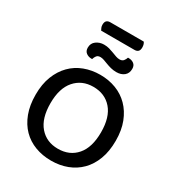

<svg xmlns="http://www.w3.org/2000/svg" viewBox="-221 -1082 1135 1233"><g transform="rotate(30 346.5 -466.0)"><path d="M208 -870Q204 -877 200 -886.5Q196 -896 196 -907Q196 -928 205.5 -937Q215 -946 232 -946H480Q485 -940 488 -930Q491 -920 491 -909Q491 -888 481.5 -879Q472 -870 455 -870ZM270 -802Q291 -802 309 -797Q327 -792 343.5 -785.5Q360 -779 374.5 -774Q389 -769 402 -769Q421 -769 430.5 -780.5Q440 -792 444 -806H450Q472 -806 488 -794Q504 -782 504 -757Q504 -724 482 -706Q460 -688 425 -688Q403 -688 383.5 -693Q364 -698 347.5 -704.5Q331 -711 316.5 -716Q302 -721 290 -721Q271 -721 262 -709.5Q253 -698 249 -683H243Q221 -683 204.5 -695.5Q188 -708 188 -733Q188 -766 213 -784Q238 -802 270 -802ZM643 -304Q643 -226 620.5 -166.5Q598 -107 558 -67Q518 -27 464 -6.5Q410 14 346 14Q282 14 227.5 -6.5Q173 -27 133.5 -67Q94 -107 71.5 -166.5Q49 -226 49 -304Q49 -382 72 -441Q95 -500 135 -540.5Q175 -581 229.5 -601.5Q284 -622 346 -622Q409 -622 463 -601.5Q517 -581 557 -540.5Q597 -500 620 -441Q643 -382 643 -304ZM534 -304Q534 -416 483 -474.5Q432 -533 346 -533Q262 -533 210.5 -474Q159 -415 159 -304Q159 -192 210 -133Q261 -74 346 -74Q432 -74 483 -133Q534 -192 534 -304Z"/></g></svg>

Font: Baloo Chettan 2 Medium
Style: Regular
Weight: 500
Designer: Maithili Shingre, Unnati Kotecha and Ek Type
Foundry: Ek Type
Version: Version 1.640;hotconv 1.0.111;makeotfexe 2.5.65597; ttfautoh